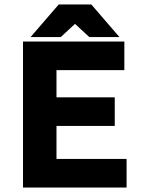

<svg xmlns="http://www.w3.org/2000/svg" viewBox="-20 -840 638 860"><path d="M547 0V-128H233V-276H494V-404H233V-526H537V-654H83V0ZM316 -733 380 -674H515L389 -820H243L117 -674H252Z"/></svg>

Font: Falling Sky
Style: Bd+
Weight: 400
Designer: Paul D. Hunt
Foundry: Adobe Systems Incorporated
Version: Version 1.02